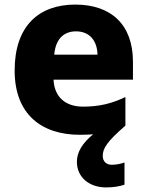

<svg xmlns="http://www.w3.org/2000/svg" viewBox="-20 -630 643 839"><path d="M429 51C429 19 447 -11 528 -81V-206C467 -177 413 -164 343 -164C262 -164 217 -210 214 -282H561V-360C561 -524 464 -610 309 -610C150 -610 44 -517 44 -322C44 -129 163 -41 329 -41C350 -41 369 -42 387 -43C340 -5 316 35 316 77C316 144 369 189 444 189C478 189 503 184 524 177V80C511 85 489 90 469 90C446 90 429 77 429 51ZM312 -493C374 -493 405 -449 406 -391H217C223 -461 260 -493 312 -493Z"/></svg>

Font: Noto Sans Tamil UI ExtraBold
Style: Regular
Weight: 800
Designer: Jelle Bosma - Monotype Design Team
Foundry: Monotype Imaging Inc.
Version: Version 2.004